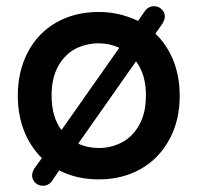

<svg xmlns="http://www.w3.org/2000/svg" viewBox="-20 -556 634 616"><path d="M416.5 -359.4 231 -95.2Q261.2 -81.1 298.1 -81.1Q335 -81.1 370.1 -98.6Q405.8 -117.2 426.8 -155.3Q437.5 -174.3 442.9 -198Q448.2 -221.7 448.2 -252.7Q448.2 -283.7 440.2 -311Q432.1 -338.4 416.5 -359.4ZM296.9 -417Q258.8 -417 223.6 -400.4Q188 -381.8 167 -344.2Q145.5 -306.2 145.5 -250Q145.5 -180.7 177.2 -138.7L362.8 -402.8Q331.1 -417 296.9 -417ZM296.9 -517.6Q363.3 -517.6 422.9 -488.8L446.8 -523.4Q458.5 -536.1 473.6 -536.1Q488.8 -536.1 498.8 -526.1Q508.8 -516.1 508.8 -502.9Q508.8 -493.7 501.5 -480.5L478.5 -448.2Q514.6 -413.6 535.2 -364.3Q556.6 -311.5 556.6 -249Q556.6 -170.4 524.4 -110.4Q490.7 -47.4 431.6 -13.9Q372.6 19.5 296.9 19.5Q226.1 19.5 169.9 -9.3L145 27.3L143.6 28.8Q132.8 40 117.9 40Q103 40 93 30Q83 20 83 6.8Q83 -3.4 90.3 -15.6L114.3 -48.8Q78.1 -84.5 58.1 -133.8Q37.1 -187 37.1 -249Q37.1 -327.1 69.3 -388.7Q102.1 -450.7 161.1 -484.1Q220.2 -517.6 296.9 -517.6Z"/></svg>

Font: YuPearl-SemiBold
Style: SemiBold
Weight: 600
Designer: Max Yao
Foundry: Max-Everyday
Version: Version 1.011; ttfautohint (v1.8.3)